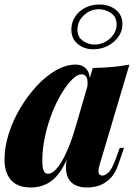

<svg xmlns="http://www.w3.org/2000/svg" viewBox="-24 -819 614 853"><path d="M190 -47Q202 -47 217 -59.5Q232 -72 248 -98Q264 -124 281 -165Q298 -206 314 -264L289 -156Q269 -92 242 -54.5Q215 -17 182.5 -1.5Q150 14 114 14Q54 14 25 -19Q-4 -52 -4 -110Q-4 -166 15 -225.5Q34 -285 66.5 -339.5Q99 -394 139.5 -437.5Q180 -481 224.5 -506.5Q269 -532 312 -532Q345 -532 362.5 -509Q380 -486 374 -433L363 -427Q368 -458 361.5 -473.5Q355 -489 339 -489Q320 -489 297 -466.5Q274 -444 250.5 -405.5Q227 -367 207.5 -317.5Q188 -268 176 -213Q164 -158 164 -105Q164 -74 170 -60.5Q176 -47 190 -47ZM388 -517Q437 -518 475.5 -521.5Q514 -525 551 -532L418 -85Q414 -71 413.5 -60.5Q413 -50 417.5 -44.5Q422 -39 431 -39Q442 -39 457 -52Q472 -65 489 -110L508 -162H527L502 -89Q488 -48 465 -25.5Q442 -3 416 5.5Q390 14 364 14Q308 14 284 -19Q269 -41 269 -74Q269 -107 282 -152ZM418 -799Q461 -799 490.5 -775.5Q520 -752 520 -712Q520 -681 502 -655.5Q484 -630 454.5 -615Q425 -600 391 -600Q350 -600 321.5 -623.5Q293 -647 293 -688Q293 -719 309.5 -744.5Q326 -770 354.5 -784.5Q383 -799 418 -799ZM396 -621Q421 -621 443.5 -633Q466 -645 480 -665.5Q494 -686 494 -710Q494 -745 468.5 -761.5Q443 -778 415 -778Q377 -778 348.5 -751Q320 -724 320 -688Q320 -655 344 -638Q368 -621 396 -621Z"/></svg>

Font: Playfair Display ExtraBold
Style: Italic
Weight: 800
Italic angle: -14°
Designer: Claus Eggers Sørensen
Foundry: Claus Eggers Sørensen
Version: Version 1.203